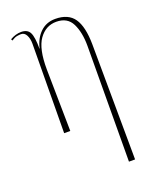

<svg xmlns="http://www.w3.org/2000/svg" viewBox="-146 -622 748 942"><g transform="rotate(-20 228.5 -151.0)"><path d="M361 240 364 -364Q364 -434 341 -480.5Q318 -527 260 -527Q205 -527 170.5 -479Q136 -431 137 -323L142 0H110L114 -466Q114 -492 104.5 -510.5Q95 -529 77 -529Q68 -529 56 -527Q44 -525 27 -514L23 -522Q52 -539 81 -539Q114 -539 126 -515.5Q138 -492 138 -431H139Q150 -481 181.5 -511.5Q213 -542 260 -542Q328 -542 358 -498.5Q388 -455 389 -363L393 240Z"/></g></svg>

Font: Noto Serif Display ExtraCondensed Thin
Style: Regular
Weight: 100
Width: 2
Designer: Monotype Design Team
Foundry: Monotype Imaging Inc.
Version: Version 2.009